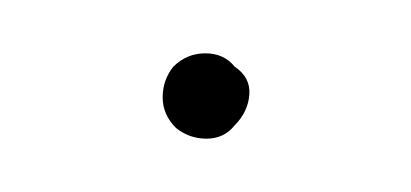

<svg xmlns="http://www.w3.org/2000/svg" viewBox="-20 -53 154 72"><path d="M45 -28Q41 -23 41 -16.5Q41 -10 46 -5Q51 -1 57.5 -1Q64 -1 68 -6Q73 -11 73.5 -17.5Q74 -24 68 -28Q64 -33 57 -33Q50 -33 45 -28Z"/></svg>

Font: Advent Pro ExtraLight
Style: Regular
Weight: 250
Version: Version 3.000